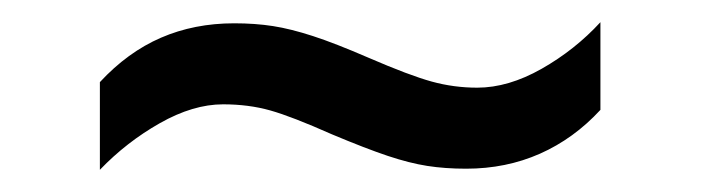

<svg xmlns="http://www.w3.org/2000/svg" viewBox="-20 -409 632 173"><path d="M70 -335Q95 -362 125 -375Q155 -388 191 -388Q210 -388 226 -385.5Q242 -383 262 -376.5Q282 -370 312 -357Q349 -341 369 -335.5Q389 -330 410 -330Q438 -330 468 -347Q498 -364 521 -389V-310Q497 -284 466.5 -270.5Q436 -257 400 -257Q381 -257 365 -259.5Q349 -262 329.5 -268.5Q310 -275 279 -288Q243 -304 223.5 -309.5Q204 -315 181 -315Q154 -315 124 -298Q94 -281 70 -256Z"/></svg>

Font: lgurmukhi15
Style: Book
Weight: 400
Designer: Jelle Bosma - Monotype Design Team
Foundry: Monotype Imaging Inc.
Version: Version 2.003